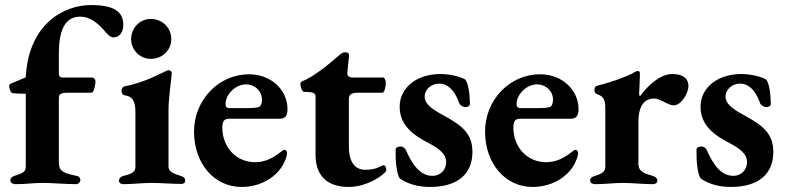

<svg xmlns="http://www.w3.org/2000/svg" viewBox="-20 -726 3108 760"><path d="M16 -386C16 -376 23 -358 30 -357C51 -355 69 -355 82 -355V-70C82 -48 76 -42 40 -31C28 -27 21 -22 21 -11C21 -2 32 3 41 3C81 3 115 -2 150 -2C185 -2 241 3 281 3C290 3 298 -5 298 -13C298 -24 292 -29 278 -31C223 -42 213 -52 213 -87V-337C213 -353 220 -359 250 -359H342C353 -359 358 -396 358 -403C358 -411 353 -419 342 -419H229C221 -419 213 -422 213 -433V-515C213 -616 243 -660 297 -660C340 -660 369 -631 392 -606C405 -590 417 -578 429 -578C453 -578 468 -598 468 -628C468 -681 430 -706 339 -706C237 -706 93 -635 82 -420C61 -411 43 -403 25 -396C20 -394 16 -391 16 -386Z M577 -493C623 -493 658 -528 658 -571C658 -616 623 -651 577 -651C534 -651 499 -616 499 -571C499 -528 534 -493 577 -493ZM467 3C506 3 545 -2 580 -2C615 -2 660 2 698 2C707 2 713 -2 713 -11C713 -22 706 -26 695 -30C658 -41 647 -50 647 -68V-289C647 -337 657 -402 660 -436C660 -443 655 -448 647 -448C644 -448 636 -445 627 -440C598 -426 541 -397 472 -384C466 -383 461 -375 461 -367C461 -358 465 -350 473 -349C502 -345 516 -329 516 -283V-67C516 -45 503 -38 469 -30C458 -27 451 -20 451 -10C451 -2 459 3 467 3Z M936 14C1025 14 1088 -38 1108 -90C1114 -103 1116 -113 1116 -120C1116 -128 1112 -133 1106 -133C1102 -133 1097 -129 1092 -125C1060 -100 1029 -84 990 -84C914 -84 860 -144 860 -221C860 -247 868 -256 887 -256H1087C1109 -256 1118 -268 1118 -294C1118 -372 1051 -432 966 -432C845 -432 748 -330 748 -205C748 -79 828 14 936 14ZM887 -298C878 -298 873 -303 873 -312C871 -351 912 -392 953 -392C989 -392 1017 -366 1017 -331C1017 -317 1012 -305 1006 -303C993 -299 985 -298 947 -298Z M1361 14C1438 14 1509 -40 1509 -52C1509 -63 1505 -72 1498 -72C1496 -72 1494 -71 1492 -70C1477 -63 1463 -54 1425 -54C1386 -54 1361 -84 1361 -145V-334C1361 -353 1371 -359 1401 -359H1494C1501 -359 1507 -380 1507 -399C1507 -407 1502 -419 1498 -419H1379C1363 -419 1353 -424 1355 -440L1361 -499C1363 -516 1358 -519 1346 -519C1335 -519 1330 -513 1321 -506C1289 -478 1222 -421 1175 -404C1171 -402 1169 -397 1169 -394C1169 -382 1176 -362 1185 -362H1198C1221 -361 1229 -356 1229 -344V-114C1229 -32 1273 14 1361 14Z M1682 14C1791 14 1850 -37 1850 -124C1850 -194 1815 -227 1729 -273C1690 -294 1661 -315 1661 -343C1661 -374 1689 -395 1719 -395C1752 -395 1780 -369 1798 -317C1800 -311 1812 -302 1822 -302C1832 -302 1840 -307 1840 -313C1840 -357 1833 -397 1822 -411C1808 -420 1767 -433 1723 -433C1632 -433 1562 -381 1562 -303C1562 -229 1618 -190 1676 -160C1714 -140 1746 -119 1746 -84C1746 -56 1726 -30 1691 -30C1643 -30 1612 -75 1587 -131C1585 -138 1576 -146 1566 -146C1554 -146 1546 -142 1546 -134C1545 -87 1550 -39 1562 -20C1596 4 1638 14 1682 14Z M2088 14C2177 14 2240 -38 2260 -90C2266 -103 2268 -113 2268 -120C2268 -128 2264 -133 2258 -133C2254 -133 2249 -129 2244 -125C2212 -100 2181 -84 2142 -84C2066 -84 2012 -144 2012 -221C2012 -247 2020 -256 2039 -256H2239C2261 -256 2270 -268 2270 -294C2270 -372 2203 -432 2118 -432C1997 -432 1900 -330 1900 -205C1900 -79 1980 14 2088 14ZM2039 -298C2030 -298 2025 -303 2025 -312C2023 -351 2064 -392 2105 -392C2141 -392 2169 -366 2169 -331C2169 -317 2164 -305 2158 -303C2145 -299 2137 -298 2099 -298Z M2336 3C2376 3 2410 -2 2445 -2C2480 -2 2525 3 2565 3C2575 3 2582 -3 2582 -11C2582 -21 2574 -27 2560 -31C2523 -41 2507 -51 2507 -78V-241C2507 -316 2536 -336 2571 -336C2581 -336 2594 -329 2608 -323C2621 -316 2635 -309 2647 -309C2676 -309 2705 -356 2705 -386C2705 -413 2687 -433 2641 -433C2593 -433 2544 -387 2514 -346C2512 -346 2510 -349 2510 -355C2511 -376 2513 -423 2513 -434C2513 -441 2511 -445 2504 -445C2499 -445 2488 -439 2481 -434C2445 -417 2388 -397 2345 -387C2337 -385 2333 -380 2333 -370C2333 -358 2340 -354 2346 -352C2370 -345 2376 -327 2376 -299V-69C2376 -49 2368 -40 2339 -31C2324 -27 2316 -22 2316 -11C2316 -2 2325 3 2336 3Z M2873 14C2982 14 3041 -37 3041 -124C3041 -194 3006 -227 2920 -273C2881 -294 2852 -315 2852 -343C2852 -374 2880 -395 2910 -395C2943 -395 2971 -369 2989 -317C2991 -311 3003 -302 3013 -302C3023 -302 3031 -307 3031 -313C3031 -357 3024 -397 3013 -411C2999 -420 2958 -433 2914 -433C2823 -433 2753 -381 2753 -303C2753 -229 2809 -190 2867 -160C2905 -140 2937 -119 2937 -84C2937 -56 2917 -30 2882 -30C2834 -30 2803 -75 2778 -131C2776 -138 2767 -146 2757 -146C2745 -146 2737 -142 2737 -134C2736 -87 2741 -39 2753 -20C2787 4 2829 14 2873 14Z"/></svg>

Font: EB Garamond
Style: Bold
Weight: 700
Designer: Georg Duffner and Octavio Pardo
Foundry: Georg Duffner
Version: Version 1.000;PS 001.000;hotconv 1.0.88;makeotf.lib2.5.64775